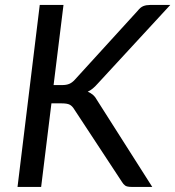

<svg xmlns="http://www.w3.org/2000/svg" viewBox="-20 -736 690 756"><path d="M191 -401H224Q241.5 -401 252.8 -405.8Q264 -410.5 274.5 -422L522.5 -694Q533 -707.5 544.5 -712Q556 -716.5 571 -716.5H650.5L364.5 -406.5Q344.5 -383.5 325.5 -375Q337.5 -370 346.8 -361.8Q356 -353.5 363.5 -339.5L579.5 0H499Q480.5 0 473 -5.2Q465.5 -10.5 460 -20L272 -306Q264.5 -318.5 254.5 -323.8Q244.5 -329 223 -329H182.5L142 0H49L136.5 -716.5H230Z"/></svg>

Font: Lato 2
Style: Italic
Weight: 400
Italic angle: -7°
Designer: Lukasz Dziedzic with Adam Twardoch and Botio Nikoltchev
Foundry: tyPoland Lukasz Dziedzic
Version: Version 2.015; 2015-08-06; http://www.latofonts.com/